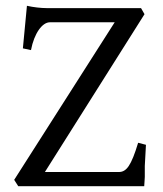

<svg xmlns="http://www.w3.org/2000/svg" viewBox="-20 -643 562 663"><path d="M390 -49H135L479 -594L467 -615H141C122 -615 95 -618 73 -623L59 -476L87 -470C98 -528 126 -566 152 -566H376L29 -22L43 0H478C479 -9 479 -20 480 -32V-70C481 -77 481 -99 484 -143L457 -150C433 -71 417 -49 390 -49Z"/></svg>

Font: Temporarium
Style: Regular
Weight: 400
Version: Version 1.1